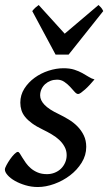

<svg xmlns="http://www.w3.org/2000/svg" viewBox="-24 -731 435 771"><path d="M355.5 -412.1Q346.2 -400.9 336.4 -390.4Q326.7 -379.9 317.6 -371.8Q308.6 -363.8 301.3 -358.6Q293.9 -353.5 290 -353.5Q283.2 -353.5 275.4 -362.5Q267.6 -371.6 257.6 -382.3Q247.6 -393.1 234.6 -402.1Q221.7 -411.1 205.1 -411.1Q191.4 -411.1 179.2 -406.5Q167 -401.9 157.7 -393.6Q148.4 -385.3 142.8 -373.5Q137.2 -361.8 137.2 -347.7Q137.2 -328.6 154.8 -310.1Q172.4 -291.5 211.9 -272.9Q231.9 -263.2 251.7 -251.2Q271.5 -239.3 287.1 -223.4Q302.7 -207.5 312.5 -187.3Q322.3 -167 322.3 -141.1Q322.3 -107.4 304 -77.9Q285.6 -48.3 257.1 -26.6Q228.5 -4.9 194.1 7.6Q159.7 20 127.9 20Q102.1 20 78.4 12.9Q54.7 5.9 36.1 -4.6Q17.6 -15.1 6.6 -27.6Q-4.4 -40 -4.4 -50.3Q-4.4 -56.2 2 -67.9Q8.3 -79.6 16.6 -91.6Q24.9 -103.5 33.7 -112.3Q42.5 -121.1 47.9 -121.1Q51.3 -121.1 55.7 -114.5Q60.1 -107.9 65.9 -97.9Q71.8 -87.9 80.1 -76.4Q88.4 -64.9 100.1 -54.9Q111.8 -44.9 127.7 -38.3Q143.6 -31.7 164.6 -31.7Q181.2 -31.7 195.8 -37.6Q210.4 -43.5 220.9 -53.7Q231.4 -64 237.5 -77.9Q243.7 -91.8 243.7 -107.9Q243.7 -126 235.6 -141.1Q227.5 -156.2 214.4 -168.7Q201.2 -181.2 183.8 -191.4Q166.5 -201.7 148.4 -210.4Q122.6 -222.7 105.2 -235.4Q87.9 -248 77.1 -261.2Q66.4 -274.4 62 -288.8Q57.6 -303.2 57.6 -318.8Q57.6 -349.6 73.7 -375Q89.8 -400.4 115 -418.7Q140.1 -437 170.9 -447Q201.7 -457 231 -457Q256.3 -457 274.4 -451.2Q292.5 -445.3 306.6 -437.5Q320.8 -429.7 332.3 -422.4Q343.8 -415 355.5 -412.1ZM251.5 -511.7H199.2L105.5 -686.5Q112.8 -695.8 118.2 -700.4Q123.5 -705.1 131.3 -710.9L235.8 -595.7L371.6 -710.9Q377.4 -705.6 381.8 -700.7Q386.2 -695.8 390.6 -686.5Z"/></svg>

Font: Gentium Book Basic
Style: Italic
Weight: 400
Italic angle: -8°
Designer: J. Victor Gaultney and Annie Olsen
Foundry: SIL International
Version: Version 1.102; 2013; Maintenance release